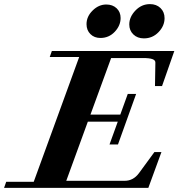

<svg xmlns="http://www.w3.org/2000/svg" viewBox="-71 -910 865 930"><path d="M626 -724.1Q594.7 -724.1 575 -743.2Q555.2 -762.2 555.2 -791.5Q555.2 -828.1 585 -859.1Q614.7 -890.1 655.3 -890.1Q686.5 -890.1 706.3 -871.1Q726.1 -852.1 726.1 -821.8Q726.1 -784.7 697 -754.4Q668 -724.1 626 -724.1ZM415.5 -726.1Q385.7 -726.1 366.9 -744.9Q348.1 -763.7 348.1 -793Q348.1 -830.1 377.7 -859.1Q407.2 -888.2 443.8 -888.2Q474.6 -888.2 493.9 -869.9Q513.2 -851.6 513.2 -822.8Q513.2 -786.1 484.9 -756.1Q456.5 -726.1 415.5 -726.1ZM-51.3 0 -41 -29.3H92.3L312.5 -633.8H169.9L180.2 -663.1H773.4L713.9 -493.2H679.7L681.6 -606.4Q682.1 -618.2 667.7 -623.5Q653.3 -628.9 621.1 -628.9H467.3L367.2 -355H511.7L547.9 -455.1H588.4L500.5 -210.4H459.5L499.5 -320.8H354.5L250 -34.2H532.7Q574.7 -34.2 602.1 -71.3L676.8 -173.3H710.9L647.5 0Z"/></svg>

Font: Elstob ExtraBold
Style: Italic
Weight: 800
Italic angle: -20°
Designer: Peter S. Baker
Version: Version 1.015